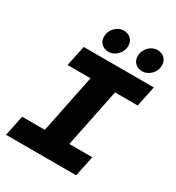

<svg xmlns="http://www.w3.org/2000/svg" viewBox="-198 -965 996 1086"><g transform="rotate(30 300.0 -422.0)"><path d="M8 0 36 -134H184L262 -516H112L140 -650H598L570 -516H422L344 -134H494L466 0ZM274 -696Q247 -696 228.5 -713Q210 -730 210 -760Q210 -775 216 -790Q222 -805 233 -817Q244 -829 259 -836.5Q274 -844 292 -844Q318 -844 337 -827Q356 -810 356 -780Q356 -765 350 -750Q344 -735 333 -723Q322 -711 307 -703.5Q292 -696 274 -696ZM494 -696Q467 -696 448.5 -713Q430 -730 430 -760Q430 -775 436 -790Q442 -805 453 -817Q464 -829 479 -836.5Q494 -844 512 -844Q538 -844 557 -827Q576 -810 576 -780Q576 -765 570 -750Q564 -735 553 -723Q542 -711 527 -703.5Q512 -696 494 -696Z"/></g></svg>

Font: Source Code Pro Black
Style: Italic
Weight: 900
Italic angle: -11°
Monospace: yes
Designer: Paul D. Hunt, Teo Tuominen
Foundry: Adobe Systems Incorporated
Version: Version 1.050;PS 1.000;hotconv 16.6.51;makeotf.lib2.5.65220